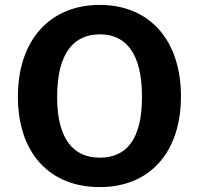

<svg xmlns="http://www.w3.org/2000/svg" viewBox="-20 -753 812 783"><path d="M387 10C590 10 718 -131 718 -360C718 -591 588 -733 387 -733C185 -733 53 -591 53 -359C53 -130 181 10 387 10ZM387 -110C282 -110 213 -182 213 -358C213 -538 282 -613 387 -613C492 -613 559 -538 559 -358C559 -181 493 -110 387 -110Z"/></svg>

Font: United Sans
Style: Bold
Weight: 700
Designer: Pablo Impallari, Rodrigo Fuenzalida (Modified by Dan O. Williams)
Version: Version 1.000;PS 001.000;hotconv 1.0.88;makeotf.lib2.5.64775